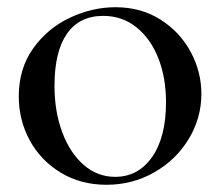

<svg xmlns="http://www.w3.org/2000/svg" viewBox="-20 -500 610 532"><path d="M32 -233Q32 -310 72 -366Q112 -422 174 -451Q236 -480 300 -480Q371 -480 425 -445.5Q479 -411 508.5 -356Q538 -301 538 -240Q538 -173 503 -115Q468 -57 407.5 -22.5Q347 12 275 12Q204 12 148.5 -21.5Q93 -55 62.5 -111Q32 -167 32 -233ZM440 -217Q440 -284 419 -338Q398 -392 358.5 -424Q319 -456 266 -456Q200 -456 165.5 -406.5Q131 -357 131 -262Q131 -191 152.5 -133.5Q174 -76 212 -43Q250 -10 299 -10Q363 -10 401.5 -65Q440 -120 440 -217Z"/></svg>

Font: Cormorant Unicase SemiBold
Style: Regular
Weight: 600
Designer: Christian Thalmann (Catharsis Fonts)
Foundry: Catharsis Fonts
Version: Version 4.000